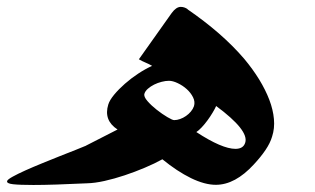

<svg xmlns="http://www.w3.org/2000/svg" viewBox="-94 -603 915 558"><path d="M618.7 -188.5Q629.9 -224.1 534.2 -294.9Q530.8 -287.1 523.9 -275.6Q517.1 -264.2 509 -253.2Q501 -242.2 492.2 -232.9Q483.4 -223.6 476.6 -219.2Q551.3 -170.4 590.3 -170.4Q613.3 -170.4 618.7 -188.5ZM469.7 -294.4Q473.6 -307.1 467 -320.3Q460.4 -333.5 448.7 -344Q437 -354.5 422.6 -361.3Q408.2 -368.2 397 -368.2Q387.2 -368.2 375.7 -365.2Q364.3 -362.3 354 -357.2Q343.8 -352.1 335.9 -345.2Q328.1 -338.4 325.7 -330.6Q323.2 -322.3 334.5 -309.3Q345.7 -296.4 361.6 -283.9Q377.4 -271.5 392.3 -262.7Q407.2 -253.9 412.1 -253.9Q420.4 -253.9 429.4 -257.1Q438.5 -260.3 446.5 -265.9Q454.6 -271.5 460.7 -278.8Q466.8 -286.1 469.7 -294.4ZM247.6 -226.6Q206.5 -253.4 220.7 -299.3Q224.6 -312 237.8 -327.9Q251 -343.8 269 -359.6Q287.1 -375.5 307.9 -389.2Q328.6 -402.8 348.1 -411.6Q338.9 -417 328.9 -421.1Q318.8 -425.3 309.6 -430.7L404.8 -564.9Q418 -583 431.2 -583Q441.9 -583 451.7 -576.2H450.7Q500.5 -542 542 -505.9Q583.5 -469.7 615.7 -432.1Q640.6 -402.3 659.2 -372.1Q677.7 -341.8 688.7 -313Q699.7 -284.2 702.1 -257.1Q704.6 -230 696.8 -206.1Q691.4 -187.5 677.7 -167.2Q664.1 -147 643.6 -125Q616.7 -95.7 589.1 -80.8Q561.5 -65.9 533.2 -65.9Q501 -65.9 460.9 -85.4Q420.9 -105 377.9 -140.1Q356 -127.9 327.1 -115.7Q298.3 -103.5 268.3 -93.5Q238.3 -83.5 209.7 -77.1Q181.2 -70.8 159.2 -70.3Q110.8 -67.9 70.8 -66.7Q30.8 -65.4 2.9 -65.4Q-37.1 -65.4 -56.4 -67.6Q-75.7 -69.8 -73.2 -77.1Q-71.8 -81.5 -57.1 -89.6Q-42.5 -97.7 -20.3 -107.7Q2 -117.7 28.3 -128.4Q54.7 -139.2 79.8 -149.2Q105 -159.2 125.5 -167.2Q146 -175.3 156.2 -179.7H155.8Z"/></svg>

Font: XB Zar
Style: Bold Italic
Weight: 700
Italic angle: -12°
Designer: Behnam
Foundry: Irmug
Version: Version 8.005 2009